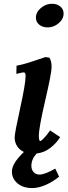

<svg xmlns="http://www.w3.org/2000/svg" viewBox="-20 -792 349 992"><path d="M214.4 -497.1 234.9 -494.1Q246.6 -477.5 246.6 -445.8Q246.6 -414.1 213.6 -272.9Q180.7 -131.8 180.7 -90.3Q180.7 -63.5 188 -63.5Q196.3 -63.5 227.1 -101.6L226.1 -100.6Q226.6 -101.6 232.4 -109.6Q238.3 -117.7 238.8 -118.2L291 -83.5Q271 -51.8 239.7 -27.6Q208.5 -3.4 169.4 1Q142.1 30.3 142.1 64.9Q142.1 84.5 153.6 97.2Q165 109.9 184.1 109.9Q211.9 109.9 265.6 79.1L285.2 120.6Q255.4 146 217.5 162.8Q179.7 179.7 146.5 179.7Q99.1 179.7 70.3 155.3Q41.5 130.9 41.5 93.8Q41.5 52.2 103.5 -6.8Q80.6 -17.6 68.1 -37.4Q55.7 -57.1 55.7 -82Q55.7 -103.5 84 -231.9Q112.3 -360.4 112.3 -399.9Q112.3 -418 103 -418Q94.2 -418 64.5 -410.2L65.4 -452.6Q102.1 -459 155.5 -477.3Q209 -495.6 214.4 -497.1ZM248.5 -772.5Q275.4 -772.5 292 -758.1Q308.6 -743.7 308.6 -722.2Q308.6 -693.8 283.2 -672.1Q257.8 -650.4 226.6 -650.4Q199.7 -650.4 182.6 -664.6Q165.5 -678.7 165.5 -700.7Q165.5 -729 191.2 -750.7Q216.8 -772.5 248.5 -772.5Z"/></svg>

Font: Flanker
Style: Bold Italic
Weight: 700
Italic angle: -12°
Designer: Flanker
Version: Version 2.000